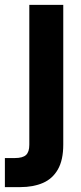

<svg xmlns="http://www.w3.org/2000/svg" viewBox="-47 -546 332 786"><path d="M-27 220V101H14Q46 101 59.5 88.5Q73 76 73 47V-526H212V46Q212 109 190 147.5Q168 186 128.5 203Q89 220 36 220Z"/></svg>

Font: DM Sans 9pt ExtraBold
Style: Regular
Weight: 800
Version: Version 4.004;gftools[0.9.30]